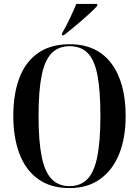

<svg xmlns="http://www.w3.org/2000/svg" viewBox="-20 -951 710 981"><path d="M335 10Q239 10 175 -36Q111 -82 79.5 -165Q48 -248 48 -359Q48 -472 79.5 -554Q111 -636 175 -680.5Q239 -725 336 -725Q475 -725 548.5 -627.5Q622 -530 622 -358Q622 -246 588.5 -163.5Q555 -81 491 -35.5Q427 10 335 10ZM335 0Q391 0 426 -35.5Q461 -71 477 -150Q493 -229 493 -358Q493 -488 478 -566Q463 -644 428.5 -679.5Q394 -715 336 -715Q279 -715 244 -679.5Q209 -644 193 -566Q177 -488 177 -358Q177 -230 193 -151Q209 -72 244 -36Q279 0 335 0ZM297 -781Q317 -815 336.5 -856Q356 -897 370 -931H477V-921Q462 -904 431 -876Q400 -848 366 -819.5Q332 -791 306 -771H297Z"/></svg>

Font: Noto Serif Display Condensed SemiBold
Style: Regular
Weight: 600
Width: 3
Designer: Monotype Design Team
Foundry: Monotype Imaging Inc.
Version: Version 2.009